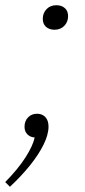

<svg xmlns="http://www.w3.org/2000/svg" viewBox="-46 -517 327 736"><path d="M163 -403Q143 -403 130.5 -414Q118 -425 118 -445Q118 -467 132.5 -482Q147 -497 170 -497Q190 -497 202.5 -486Q215 -475 215 -455Q215 -433 200.5 -418Q186 -403 163 -403ZM140 -32Q140 -1 121 37.5Q102 76 68.5 117.5Q35 159 -8 199L-26 181Q24 130 52 86Q80 42 87 10Q70 9 59 -2Q48 -13 48 -31Q48 -53 61.5 -67Q75 -81 96 -81Q116 -81 128 -68Q140 -55 140 -32Z"/></svg>

Font: Inria Serif Light
Style: Italic
Weight: 300
Italic angle: -10°
Designer: Black Foundry Team
Foundry: Black Foundry
Version: Version 1.000; ttfautohint (v1.8.3)